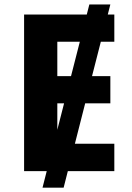

<svg xmlns="http://www.w3.org/2000/svg" viewBox="-20 -780 600 875"><path d="M501 0H289.1L270 75.2H173.8L192.9 0H89.8V-713.9H375.5L387.2 -759.8H482.9L471.2 -713.9H501V-589.8H439.5L399.4 -433.1H482.9V-309.1H368.2L321.3 -125H501ZM241.2 -433.1H303.7L343.8 -589.8H241.2ZM241.2 -309.1V-188.5L272 -309.1Z"/></svg>

Font: Open Sans
Style: Bold
Weight: 700
Designer: Monotype Design Team
Foundry: Monotype Imaging Inc.
Version: Version 3.000; ttfautohint (v1.8.4)